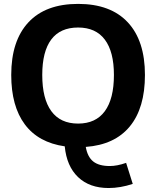

<svg xmlns="http://www.w3.org/2000/svg" viewBox="-20 -739 793 976"><path d="M621.1 88.9 654.8 195.8Q591.8 216.8 532.2 216.8Q435.1 216.8 377 161.4Q318.8 106 309.1 4.9Q175.3 -14.2 106.2 -106.7Q37.1 -199.2 37.1 -357.9Q37.1 -531.7 124.5 -625.5Q211.9 -719.2 377 -719.2Q542 -719.2 629.4 -625.7Q716.8 -532.2 716.8 -357.9Q716.8 -189.9 639.9 -96.4Q563 -2.9 416 7.8Q424.8 58.6 453.9 81.8Q482.9 105 538.1 105Q575.2 105 621.1 88.9ZM377 -110.8Q466.8 -110.8 512.9 -173.8Q559.1 -236.8 559.1 -357.9Q559.1 -476.1 512.9 -537.6Q466.8 -599.1 377 -599.1Q286.1 -599.1 240.5 -538.1Q194.8 -477.1 194.8 -357.9Q194.8 -236.8 241 -173.8Q287.1 -110.8 377 -110.8Z"/></svg>

Font: Sarala
Style: Bold
Weight: 700
Designer: Andres Torresi
Foundry: Huerta Tipografica
Version: Version 1.004;PS 001.003;hotconv 1.0.70;makeotf.lib2.5.58329